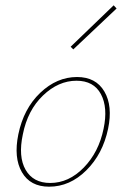

<svg xmlns="http://www.w3.org/2000/svg" viewBox="-20 -700 476 723"><path d="M256 -514 246 -524 408 -680 419 -668ZM165 3Q94 3 62.5 -51.5Q31 -106 49 -194Q69 -291 131.5 -350.5Q194 -410 270 -410Q341 -410 373 -355.5Q405 -301 387 -215Q367 -120 305 -58.5Q243 3 165 3ZM169 -11Q239 -11 295.5 -69Q352 -127 370 -215Q387 -295 360 -345.5Q333 -396 268 -396Q200 -396 142 -340.5Q84 -285 66 -194Q48 -110 76.5 -60.5Q105 -11 169 -11Z"/></svg>

Font: EauTest Thin
Style: Italic
Weight: 250
Italic angle: -12°
Designer: Christian Thalmann (Catharsis Fonts)
Version: Version 0.001;PS 000.001;hotconv 1.0.88;makeotf.lib2.5.64775